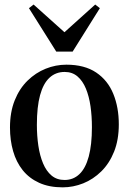

<svg xmlns="http://www.w3.org/2000/svg" viewBox="-20 -814 568 846"><path d="M24 -252Q24 -320 44.8 -371.8Q65.5 -423.5 101.2 -458.5Q137 -493.5 181.2 -511.2Q225.5 -529 272.5 -529Q352.5 -529 403.8 -494.5Q455 -460 479.2 -400.5Q503.5 -341 503.5 -266Q503.5 -198 482.8 -146Q462 -94 426.5 -59Q391 -24 346.8 -6.2Q302.5 11.5 256 11.5Q196.5 11.5 152.5 -8.5Q108.5 -28.5 80 -64.2Q51.5 -100 37.8 -148Q24 -196 24 -252ZM264.5 -21Q303 -21 330 -46.8Q357 -72.5 371 -124.2Q385 -176 385 -253.5Q385 -302 378.8 -345.8Q372.5 -389.5 358.5 -423.5Q344.5 -457.5 321.5 -477.2Q298.5 -497 265 -497Q225.5 -497 198 -471.5Q170.5 -446 156.5 -394.5Q142.5 -343 142.5 -264Q142.5 -215.5 149 -171.8Q155.5 -128 169.8 -94Q184 -60 207.2 -40.5Q230.5 -21 264.5 -21ZM228 -586.5 107.5 -778 128 -794 264 -672 399.5 -794 420 -778 300 -586.5Z"/></svg>

Font: Merriweather 120pt Medium
Style: Regular
Weight: 500
Version: Version 2.100